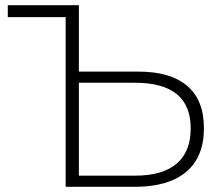

<svg xmlns="http://www.w3.org/2000/svg" viewBox="-20 -720 854 740"><path d="M514 -444Q637 -444 701.5 -389Q766 -334 766 -226Q766 -115 697.5 -57.5Q629 0 500 0H233V-654H10V-700H284V-444ZM501 -43Q606 -43 660.5 -89Q715 -135 715 -225Q715 -401 501 -401H284V-43Z"/></svg>

Font: mBank Light
Style: Regular
Weight: 300
Designer: Julieta Ulanovsky
Foundry: Julieta Ulanovsky
Version: Version 7.200;PS 007.200;hotconv 1.0.88;makeotf.lib2.5.64775